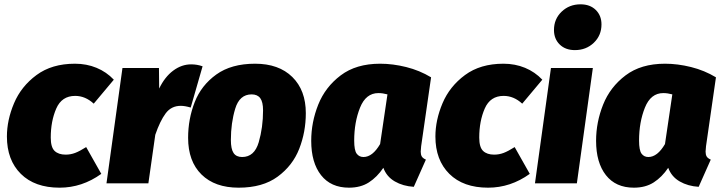

<svg xmlns="http://www.w3.org/2000/svg" viewBox="-20 -849 3343 889"><path d="M507 -480 414 -369Q375 -405 328 -405Q266 -405 240.5 -346.5Q215 -288 215 -212Q215 -167 233 -150Q251 -133 284 -133Q307 -133 328 -141Q349 -149 379 -168L449 -44Q360 20 256 20Q141 20 76.5 -44Q12 -108 12 -217Q12 -293 45 -371Q78 -449 149 -501.5Q220 -554 327 -554Q381 -554 427 -535Q473 -516 507 -480Z M918 -542 863 -351Q836 -359 817 -359Q773 -359 747 -324Q721 -289 699 -225L667 0H473L547 -534H716L717 -439Q743 -493 782 -522Q821 -551 865 -551Q893 -551 918 -542Z M851 -211Q851 -298 881.5 -376Q912 -454 981.5 -504Q1051 -554 1161 -554Q1271 -554 1333.5 -492.5Q1396 -431 1396 -325Q1396 -238 1365.5 -160Q1335 -82 1265.5 -31Q1196 20 1085 20Q975 20 913 -41Q851 -102 851 -211ZM1198 -338Q1198 -377 1185 -394.5Q1172 -412 1145 -412Q1089 -412 1069 -345.5Q1049 -279 1049 -201Q1049 -159 1061.5 -140.5Q1074 -122 1101 -122Q1158 -122 1178 -190.5Q1198 -259 1198 -338Z M1976 -491 1930 -172Q1928 -152 1928 -147Q1928 -133 1933 -124.5Q1938 -116 1952 -110L1896 16Q1846 13 1808 -9Q1770 -31 1755 -72Q1726 -29 1688 -4.5Q1650 20 1596 20Q1512 20 1466.5 -38Q1421 -96 1421 -197Q1421 -283 1453.5 -364.5Q1486 -446 1557.5 -500Q1629 -554 1740 -554Q1799 -554 1861 -538.5Q1923 -523 1976 -491ZM1620 -198Q1620 -153 1631.5 -137.5Q1643 -122 1663 -122Q1705 -122 1740 -182L1774 -412Q1752 -418 1732 -418Q1674 -418 1647 -350.5Q1620 -283 1620 -198Z M2491 -480 2398 -369Q2359 -405 2312 -405Q2250 -405 2224.5 -346.5Q2199 -288 2199 -212Q2199 -167 2217 -150Q2235 -133 2268 -133Q2291 -133 2312 -141Q2333 -149 2363 -168L2433 -44Q2344 20 2240 20Q2125 20 2060.5 -44Q1996 -108 1996 -217Q1996 -293 2029 -371Q2062 -449 2133 -501.5Q2204 -554 2311 -554Q2365 -554 2411 -535Q2457 -516 2491 -480Z M2725 -534 2651 0H2457L2531 -534ZM2545 -710Q2545 -761 2580.5 -795Q2616 -829 2668 -829Q2712 -829 2738.5 -803Q2765 -777 2765 -736Q2765 -685 2729.5 -651Q2694 -617 2642 -617Q2598 -617 2571.5 -643Q2545 -669 2545 -710Z M3295 -491 3249 -172Q3247 -152 3247 -147Q3247 -133 3252 -124.5Q3257 -116 3271 -110L3215 16Q3165 13 3127 -9Q3089 -31 3074 -72Q3045 -29 3007 -4.5Q2969 20 2915 20Q2831 20 2785.5 -38Q2740 -96 2740 -197Q2740 -283 2772.5 -364.5Q2805 -446 2876.5 -500Q2948 -554 3059 -554Q3118 -554 3180 -538.5Q3242 -523 3295 -491ZM2939 -198Q2939 -153 2950.5 -137.5Q2962 -122 2982 -122Q3024 -122 3059 -182L3093 -412Q3071 -418 3051 -418Q2993 -418 2966 -350.5Q2939 -283 2939 -198Z"/></svg>

Font: Fira Sans Black
Style: Italic
Weight: 900
Italic angle: -8°
Designer: Carrois Corporate & Edenspiekermann AG
Foundry: Carrois Corporate GbR & Edenspiekermann AG
Version: Version 4.203